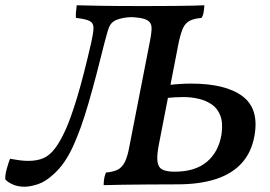

<svg xmlns="http://www.w3.org/2000/svg" viewBox="-53 -699 1023 728"><path d="M40 9Q14 9 -5.5 0Q-25 -9 -33 -19Q-34 -35 -27.5 -58.5Q-21 -82 -15 -97Q2 -94 19.5 -91.5Q37 -89 54 -89Q88 -89 112 -99.5Q136 -110 156 -137Q174 -160 194.5 -204.5Q215 -249 239.5 -330Q264 -411 293 -538Q301 -574 301.5 -592.5Q302 -611 287.5 -619Q273 -627 235 -631Q234 -640 235 -652.5Q236 -665 238 -679Q272 -678 332 -677Q392 -676 492 -676Q563 -676 606.5 -676.5Q650 -677 676.5 -677.5Q703 -678 722 -679Q721 -665 719 -652.5Q717 -640 711 -631Q685 -629 668 -621Q651 -613 642 -594.5Q633 -576 625 -540L548 -144Q541 -105 544.5 -84Q548 -63 564 -55.5Q580 -48 609 -48Q687 -48 731.5 -85.5Q776 -123 787 -190Q793 -233 782.5 -260.5Q772 -288 750 -303Q728 -318 700 -324.5Q672 -331 643 -331Q627 -331 608.5 -330Q590 -329 573 -327L582 -376Q605 -379 627 -380.5Q649 -382 672 -382Q802 -382 866 -334.5Q930 -287 912 -185Q901 -122 864 -81Q827 -40 765.5 -20Q704 0 619 0Q558 0 505 0.5Q452 1 410 1.5Q368 2 340 3Q340 -12 342.5 -24.5Q345 -37 349 -45Q376 -47 393 -55.5Q410 -64 420.5 -85Q431 -106 438 -146L515 -540Q523 -580 521.5 -597Q520 -614 506 -622Q494 -629 474 -631.5Q454 -634 445 -634Q432 -634 415 -631Q398 -628 385 -622Q373 -616 366.5 -606.5Q360 -597 355.5 -581.5Q351 -566 344 -540Q311 -406 282.5 -307.5Q254 -209 223.5 -143Q193 -77 152 -40Q120 -10 90.5 -0.5Q61 9 40 9Z"/></svg>

Font: Vollkorn Medium
Style: Italic
Weight: 500
Italic angle: -11°
Designer: Friedrich Althausen
Foundry: Friedrich Althausen
Version: Version 5.000